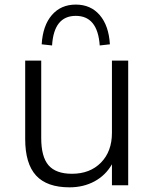

<svg xmlns="http://www.w3.org/2000/svg" viewBox="-20 -801 654 830"><path d="M534.2 -539.1V0H463.9V-90.8Q436.5 -43 388.7 -17.1Q340.8 8.8 280.3 8.8Q182.6 8.8 135.7 -42.5Q88.9 -93.8 88.9 -200.2V-539.1H158.2V-204.1Q158.2 -123 189.9 -86.4Q221.7 -49.8 291 -49.8Q369.1 -49.8 416.5 -98.1Q463.9 -146.5 463.9 -226.6V-539.1ZM160.2 -609.4Q165 -690.4 204.1 -735.8Q243.2 -781.2 307.6 -781.2Q372.1 -781.2 411.1 -735.8Q450.2 -690.4 455.1 -609.4L411.1 -604.5Q402.3 -732.4 307.6 -732.4Q212.9 -732.4 205.1 -604.5Z"/></svg>

Font: Min Sans Light
Style: Regular
Weight: 300
Designer: Jinseong-Kim, NotoSansCJK, Nunito
Foundry: Jinseong-Kim
Version: Version 1.400;Glyphs 3.1.2 (3151)